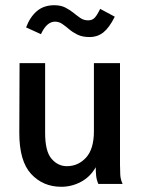

<svg xmlns="http://www.w3.org/2000/svg" viewBox="-20 -705 540 736"><path d="M215 11Q145 11 99.5 -38Q54 -87 54 -195L55 -463H153V-195Q153 -125 177.5 -96.5Q202 -68 236 -68Q280 -68 310 -101Q340 -134 340 -202V-463H440V-73Q440 -53 441 -35Q442 -17 450 0H357Q350 -16 348.5 -32Q347 -48 347 -64Q326 -27 290.5 -8Q255 11 215 11ZM364 -671 420 -641Q399 -599 376.5 -581Q354 -563 323 -563Q296 -563 277.5 -572Q259 -581 245.5 -592.5Q232 -604 219 -613Q206 -622 191 -622Q159 -622 137 -574L80 -600Q95 -640 121.5 -662.5Q148 -685 188 -685Q213 -685 230.5 -676Q248 -667 261.5 -656Q275 -645 288 -636Q301 -627 318 -627Q334 -627 343.5 -637.5Q353 -648 364 -671Z"/></svg>

Font: Inconsolata SemiBold
Style: Regular
Weight: 600
Monospace: yes
Designer: Raph Levien, Cyreal, Brenton Simpson
Foundry: Raph Levien, Cyreal, Google
Version: Version 3.100; ttfautohint (v1.8.4.7-5d5b)